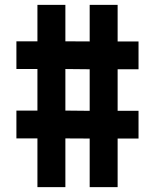

<svg xmlns="http://www.w3.org/2000/svg" viewBox="-20 -770 638 790"><path d="M550 -485H464V-314H550V-200H464V0H349V-200L249 -200.5V0H134V-200.5H47.5V-315H134V-486H47.5V-600H134V-750H249V-600L349 -599.5V-750H464V-599.5H550ZM349 -314V-485L249 -486V-315Z"/></svg>

Font: Mohave Light SemiBold
Style: Regular
Weight: 600
Version: Version 2.003